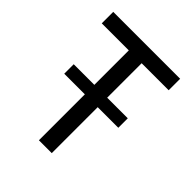

<svg xmlns="http://www.w3.org/2000/svg" viewBox="-179 -731 837 837"><g transform="rotate(45 239.5 -312.5)"><path d="M200 0H279.2V-283.3H406.2V-341.7H279.2V-554.2H445.8V-625H33.3V-554.2H200V-341.7H72.9V-283.3H200Z"/></g></svg>

Font: Afacad
Style: Regular
Weight: 400
Designer: Kristian Moeller
Foundry: Dicotype
Version: Version 1.000